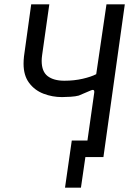

<svg xmlns="http://www.w3.org/2000/svg" viewBox="-20 -720 619 880"><path d="M278 140 309 -76H398L378 -46L351 140ZM370 0 412 -296Q413 -306 408 -307.5Q403 -309 395 -305L341 -282Q327 -278 303.5 -276.5Q280 -275 264 -275Q220 -275 179.5 -290.5Q139 -306 113.5 -340Q88 -374 88 -428Q88 -436 88.5 -444.5Q89 -453 90 -462L123 -700H206L173 -467Q172 -460 171.5 -453.5Q171 -447 171 -441Q171 -392 198.5 -371Q226 -350 275 -350Q320 -350 359 -359Q398 -368 421 -380L468 -700H552L454 0Z"/></svg>

Font: Finlandica
Style: Italic
Weight: 400
Italic angle: -8°
Designer: Niklas Ekholm, Juho Hiilivirta, Jaakko Suomalainen
Foundry: Helsinki Type Studio
Version: Version 1.064